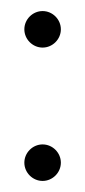

<svg xmlns="http://www.w3.org/2000/svg" viewBox="-20 -438 154 347"><path d="M57 -352C75 -352 90 -367 90 -385C90 -403 75 -418 57 -418C39 -418 24 -403 24 -385C24 -367 39 -352 57 -352ZM57 -111C75 -111 90 -126 90 -144C90 -162 75 -177 57 -177C39 -177 24 -162 24 -144C24 -126 39 -111 57 -111Z"/></svg>

Font: Advent Pro
Style: Regular
Weight: 400
Designer: Andreas Kalpakidis
Foundry: Andreas Kalpakidis
Version: Version 2.002 2008